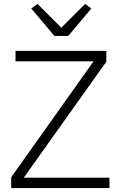

<svg xmlns="http://www.w3.org/2000/svg" viewBox="-20 -957 610 977"><path d="M537 0H37V-55L456 -645H59V-698H521V-643L101 -53H537ZM257 -774 139 -914 171 -937 292 -816 413 -937 445 -914 327 -774Z"/></svg>

Font: Plexus Sans Light
Style: Regular
Weight: 300
Version: Version 2.001;PS 002.001;hotconv 1.0.70;makeotf.lib2.5.58329